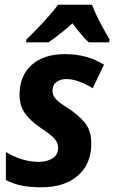

<svg xmlns="http://www.w3.org/2000/svg" viewBox="-20 -786 486 816"><path d="M156 10Q106 10 70.5 2.5Q35 -5 5 -21V-140Q37 -120 73.5 -109Q110 -98 145 -98Q178 -98 202.5 -112.5Q227 -127 227 -158Q227 -178 213 -195Q199 -212 155 -241Q109 -272 86 -304.5Q63 -337 63 -383Q63 -463 114 -509.5Q165 -556 257 -556Q350 -556 422 -511L374 -411Q347 -428 317.5 -439Q288 -450 261 -450Q237 -450 220 -437.5Q203 -425 203 -401Q203 -382 216 -366.5Q229 -351 268 -327Q313 -298 340.5 -264.5Q368 -231 368 -176Q368 -89 311 -39.5Q254 10 156 10ZM92 -618Q113 -638 137.5 -663.5Q162 -689 186 -716Q210 -743 227 -766H371Q379 -744 392 -717Q405 -690 419.5 -664Q434 -638 446 -618L444 -606H357Q341 -621 322.5 -643Q304 -665 288 -687Q236 -640 186 -606H91Z"/></svg>

Font: Noto Sans SemiCondensed
Style: Bold Italic
Weight: 700
Width: 4
Italic angle: -12°
Designer: Monotype Design Team
Foundry: Monotype Imaging Inc.
Version: Version 2.013; ttfautohint (v1.8.4.7-5d5b)